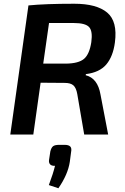

<svg xmlns="http://www.w3.org/2000/svg" viewBox="-20 -719 669 1026"><path d="M35 0 132 -690Q221 -699 377 -699Q496 -699 552.5 -652Q609 -605 594 -492Q584 -417 548 -374.5Q512 -332 439 -323L438 -317Q502 -301 517 -214L558 0H430L393 -216Q387 -250 372 -263Q357 -276 326 -276L197 -277L158 0ZM211 -379H333Q400 -380 429 -404.5Q458 -429 468 -494Q476 -553 456 -574.5Q436 -596 374 -596H242ZM297 55H325Q347 55 355.5 64Q364 73 360 93L353 146Q343 213 292 287L241 270Q264 209 274 167Q256 168 248 159.5Q240 151 242 136L249 90Q254 70 263.5 62.5Q273 55 297 55Z"/></svg>

Font: Exo 2.0 Semi Bold
Style: Italic
Weight: 600
Italic angle: -8°
Designer: Natanael Gama
Version: Version 1.001;PS 001.001;hotconv 1.0.70;makeotf.lib2.5.58329